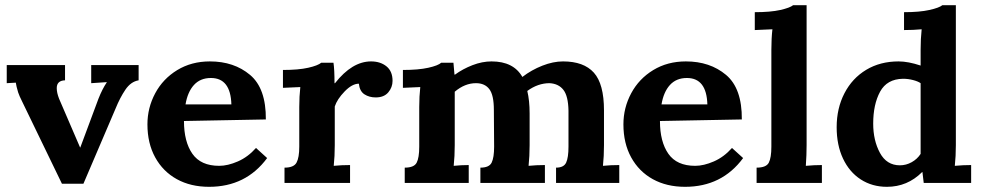

<svg xmlns="http://www.w3.org/2000/svg" viewBox="-20 -706 3793 741"><path d="M426 -287 302 3H219L66 -313Q54 -337 50 -349.5Q46 -362 44 -371.5Q42 -381 41 -387L6 -385V-455H231V-396Q199 -395 199 -366Q199 -348 208 -325L289 -137H290L360 -325Q375 -363 392 -388V-389L332 -385V-455H515V-396Q485 -391 464 -360Q443 -329 426 -287Z M1006 -245 690 -239Q690 -159 722.5 -112.5Q755 -66 826 -66Q859 -66 898 -83Q937 -100 968 -135L1011 -96Q929 15 787 15Q716 15 662.5 -14.5Q609 -44 579 -98.5Q549 -153 549 -226Q549 -290 579 -346Q609 -402 664 -435.5Q719 -469 790 -469Q883 -469 945 -417Q1007 -365 1006 -245ZM696 -303H873Q870 -405 794 -405Q753 -405 728.5 -378Q704 -351 696 -303Z M1495 -394Q1495 -369 1478.5 -349.5Q1462 -330 1430 -330Q1405 -330 1386.5 -342Q1368 -354 1365 -383Q1339 -383 1310 -353Q1281 -323 1272 -295V-146Q1272 -103 1268 -66Q1298 -69 1331 -69V0H1078V-59Q1114 -59 1124.5 -78.5Q1135 -98 1135 -140V-293Q1135 -334 1139 -370L1072 -367V-436Q1132 -436 1169.5 -444.5Q1207 -453 1220 -464H1267Q1271 -438 1271 -385H1273Q1339 -469 1412 -469Q1448 -469 1471.5 -450Q1495 -431 1495 -394Z M2311 -280V-146Q2311 -103 2307 -66Q2337 -69 2370 -69V0H2126V-59Q2156 -59 2165 -78.5Q2174 -98 2174 -140V-279Q2173 -335 2154.5 -359Q2136 -383 2101 -385Q2056 -385 2015 -355Q2024 -318 2024 -268V-146Q2024 -103 2020 -66Q2050 -69 2083 -69V0H1834V-59Q1868 -59 1877.5 -78.5Q1887 -98 1887 -140L1886 -282Q1886 -339 1868.5 -362Q1851 -385 1817 -385Q1774 -385 1735 -352V-146Q1735 -103 1731 -66Q1761 -69 1789 -69V0H1542V-59Q1578 -59 1588 -78Q1598 -97 1598 -140V-293Q1598 -334 1602 -370L1535 -367V-436Q1595 -436 1633 -444.5Q1671 -453 1683 -464H1730Q1730 -462 1734 -418H1736Q1766 -440 1803.5 -454.5Q1841 -469 1877 -469Q1962 -469 1996 -409Q2031 -436 2073 -452.5Q2115 -469 2153 -469Q2233 -469 2272 -425.5Q2311 -382 2311 -280Z M2843 -245 2527 -239Q2527 -159 2559.5 -112.5Q2592 -66 2663 -66Q2696 -66 2735 -83Q2774 -100 2805 -135L2848 -96Q2766 15 2624 15Q2553 15 2499.5 -14.5Q2446 -44 2416 -98.5Q2386 -153 2386 -226Q2386 -290 2416 -346Q2446 -402 2501 -435.5Q2556 -469 2627 -469Q2720 -469 2782 -417Q2844 -365 2843 -245ZM2533 -303H2710Q2707 -405 2631 -405Q2590 -405 2565.5 -378Q2541 -351 2533 -303Z M3090 -66Q3122 -69 3152 -69V0H2900V-59Q2937 -59 2947 -78Q2957 -97 2957 -140V-514Q2957 -557 2961 -593L2893 -590V-659Q2954 -659 2991.5 -667.5Q3029 -676 3041 -686H3093V-146Q3093 -108 3090 -66Z M3665 -66Q3697 -69 3728 -69V0H3545L3540 -42H3539Q3482 15 3403 15Q3346 15 3302 -13.5Q3258 -42 3233.5 -94Q3209 -146 3209 -215Q3209 -288 3239 -346Q3269 -404 3323 -436.5Q3377 -469 3448 -469Q3485 -469 3533 -453V-513Q3533 -556 3537 -593Q3506 -590 3469 -590V-659Q3529 -659 3567 -667.5Q3605 -676 3617 -686H3669V-146Q3669 -103 3665 -66ZM3350 -229Q3350 -164 3376 -116Q3402 -68 3453 -68Q3477 -68 3498.5 -80Q3520 -92 3533 -112V-385Q3523 -392 3504 -397Q3485 -402 3465 -402Q3403 -401 3376.5 -352Q3350 -303 3350 -229Z"/></svg>

Font: Sumana
Style: Bold
Weight: 700
Designer: Cyreal, Alexei Vanyashin (Devanagari), Olga Karpushina (Latin)
Foundry: Cyreal
Version: Version 1.015;PS 001.015;hotconv 1.0.70;makeotf.lib2.5.58329